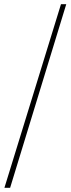

<svg xmlns="http://www.w3.org/2000/svg" viewBox="-20 -730 335 910"><path d="M1 160 269 -710H294L28 160Z"/></svg>

Font: Source Serif 4 SmText ExtraLight
Style: Regular
Weight: 200
Designer: Frank Grießhammer
Foundry: Adobe
Version: Version 4.005;hotconv 1.1.0;makeotfexe 2.6.0